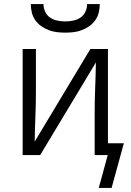

<svg xmlns="http://www.w3.org/2000/svg" viewBox="-20 -760 640 941"><path d="M300 -600Q279 -600 258.5 -602.5Q238 -605 218.5 -612.5Q199 -620 182 -632Q165 -644 153 -661Q141 -678 136 -698.5Q131 -719 131 -740H193Q193 -721 201.5 -702.5Q210 -684 226 -673.5Q242 -663 261.5 -659Q281 -655 300 -655Q319 -655 338.5 -659Q358 -663 374 -673.5Q390 -684 398.5 -702.5Q407 -721 407 -740H469Q469 -719 464 -698.5Q459 -678 447 -661Q435 -644 418 -632Q401 -620 381.5 -612.5Q362 -605 341.5 -602.5Q321 -600 300 -600ZM527 161H464L508 0H444V-208Q444 -269 446.5 -330.5Q449 -392 450 -454L177 0H91V-520H156V-312Q156 -251 153.5 -189.5Q151 -128 150 -66L423 -520H509V-58H587Z"/></svg>

Font: Iosevka Light Extended
Style: Regular
Weight: 300
Width: 7
Monospace: yes
Designer: Belleve Invis
Foundry: Belleve Invis
Version: Version 32.5.0; ttfautohint (v1.8.4)